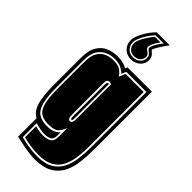

<svg xmlns="http://www.w3.org/2000/svg" viewBox="-265 -755 896 896"><g transform="rotate(45 182.5 -307.0)"><path d="M187 104Q169 104 145 100.5Q121 97 98 92Q75 87 60 84V-38Q29 -55 18 -96.5Q7 -138 7 -206V-384Q7 -433 24 -460.5Q41 -488 67.5 -499Q94 -510 122 -510Q164 -510 187 -494L192 -506H353V-124Q353 -80 348 -39Q343 2 326.5 34Q310 66 277 85Q244 104 187 104ZM187 86Q238 86 268 68Q298 50 312.5 20Q327 -10 331.5 -47.5Q336 -85 336 -124V-487H203L193 -464Q183 -475 166 -483.5Q149 -492 122 -492Q99 -492 76.5 -482.5Q54 -473 39 -450Q24 -427 24 -384V-206Q24 -143 33.5 -108.5Q43 -74 64 -60Q85 -46 119 -46Q147 -46 162.5 -53.5Q178 -61 186 -72V-49Q186 -25 172 -18Q158 -11 138 -11Q115 -11 77 -22V70Q94 75 125.5 80.5Q157 86 187 86ZM187 77Q158 77 129.5 72.5Q101 68 85 63V-10Q112 -2 138 -2Q161 -2 177.5 -11Q194 -20 194 -49V-108Q187 -88 173.5 -72Q160 -56 119 -56Q87 -56 68 -68.5Q49 -81 40.5 -114Q32 -147 32 -206V-384Q32 -423 45.5 -444.5Q59 -466 79.5 -474.5Q100 -483 122 -483Q156 -483 171 -471.5Q186 -460 194 -446L208 -478H327V-124Q327 -87 323 -51Q319 -15 305.5 14Q292 43 263.5 60Q235 77 187 77ZM180 -138Q194 -138 194 -166V-396Q188 -399 180 -399Q165 -399 165 -375V-166Q165 -138 180 -138ZM180 -148Q174 -148 174 -162V-372Q174 -383 176 -386.5Q178 -390 182 -390H186V-162Q186 -148 180 -148ZM259 -718Q237 -688 226.5 -670Q216 -652 214 -644L215 -643Q221 -638 230.5 -628Q240 -618 240 -600Q240 -576 221.5 -559.5Q203 -543 177 -543Q149 -543 131 -561Q113 -579 113 -607Q113 -628 131 -661Q149 -694 173 -718ZM233 -704H179Q158 -682 142.5 -653Q127 -624 127 -607Q127 -585 141 -571Q155 -557 177 -557Q198 -557 212 -569.5Q226 -582 226 -600Q226 -613 219.5 -620Q213 -627 207 -631Q201 -636 200 -637.5Q199 -639 199 -640Q199 -662 233 -704ZM219 -697Q192 -661 192 -640Q192 -633 199 -628.5Q206 -624 212.5 -618Q219 -612 219 -600Q219 -585 207 -574.5Q195 -564 177 -564Q157 -564 145.5 -576Q134 -588 134 -607Q134 -624 150 -651.5Q166 -679 182 -697ZM212 -646H211Q211 -647 212 -646Z"/></g></svg>

Font: Alumni Sans Collegiate One SC
Style: Regular
Weight: 400
Designer: Robert E. Leuschke
Foundry: Robert E. Leuschke
Version: Version 1.100